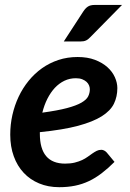

<svg xmlns="http://www.w3.org/2000/svg" viewBox="-20 -751 527 778"><path d="M21.5 0ZM455.5 -394C455.5 -408.3 452.2 -423 445.5 -438C438.8 -453 428.8 -466.6 415.2 -478.8C401.8 -490.9 384.9 -500.8 364.8 -508.5C344.6 -516.2 321.2 -520 294.5 -520C266.8 -520 240.9 -516 216.8 -508C192.6 -500 170.4 -488.8 150.2 -474.5C130.1 -460.2 112 -443.2 96 -423.5C80 -403.8 66.5 -382.3 55.5 -359C44.5 -335.7 36.1 -311 30.2 -285C24.4 -259 21.5 -232.5 21.5 -205.5C21.5 -173.2 26.2 -143.9 35.8 -117.8C45.2 -91.6 58.7 -69.2 76 -50.8C93.3 -32.2 114.2 -17.9 138.5 -7.8C162.8 2.4 190 7.5 220 7.5C243 7.5 264.3 5.5 284 1.5C303.7 -2.5 322.3 -8.7 340 -17C357.7 -25.3 375 -36 392 -49C409 -62 426.3 -77.3 444 -95L412.5 -133C409.5 -136.3 406.1 -139 402.2 -141C398.4 -143 394.5 -144 390.5 -144C383.8 -144 377.7 -142.6 372 -139.8C366.3 -136.9 360.6 -133.5 354.8 -129.5C348.9 -125.5 342.6 -121 335.8 -116C328.9 -111 321.2 -106.5 312.8 -102.5C304.2 -98.5 294.3 -95.1 283 -92.2C271.7 -89.4 258.7 -88 244 -88C175.7 -88 141.5 -128.3 141.5 -209V-215.5C204.2 -221.8 255.8 -230.4 296.2 -241.2C336.8 -252.1 368.8 -265 392.5 -280C416.2 -295 432.6 -312 441.8 -331C450.9 -350 455.5 -371 455.5 -394ZM287.5 -434C297.5 -434 306.1 -432.6 313.2 -429.8C320.4 -426.9 326.2 -423.4 330.8 -419.2C335.2 -415.1 338.6 -410.3 340.8 -405C342.9 -399.7 344 -394.5 344 -389.5C344 -379.2 341.8 -369.5 337.2 -360.5C332.8 -351.5 323.6 -343 309.8 -335C295.9 -327 276.4 -319.7 251.2 -313C226.1 -306.3 192.8 -300.2 151.5 -294.5C156.5 -314.8 163.3 -333.6 172 -350.8C180.7 -367.9 190.8 -382.7 202.2 -395C213.8 -407.3 226.7 -416.9 241 -423.8C255.3 -430.6 270.8 -434 287.5 -434ZM474.5 -731H364.5C352.2 -731 342.7 -728.8 336 -724.2C329.3 -719.8 323.2 -713.2 317.5 -704.5L238.5 -583H306.5C315.2 -583 322.3 -584.2 328 -586.8C333.7 -589.2 339.7 -593.8 346 -600.5Z"/></svg>

Font: Lato
Style: Bold Italic
Weight: 700
Italic angle: -7°
Designer: Lukasz Dziedzic
Foundry: tyPoland Lukasz Dziedzic
Version: Version 2.007; 2014-02-27